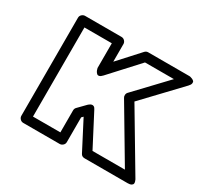

<svg xmlns="http://www.w3.org/2000/svg" viewBox="-129 -733 962 922"><g transform="rotate(30 352.5 -272.0)"><path d="M71.8 0V-543.9Q71.8 -554.7 79.8 -561.8Q87.9 -568.8 97.2 -568.8H298.8Q309.6 -568.8 316.9 -561Q324.2 -553.2 324.2 -543.9V-445.8L429.2 -561Q437 -568.8 446.8 -568.8H675.8Q677.7 -568.8 681.2 -568.1Q684.6 -567.4 691.7 -564.5Q698.7 -561.5 702.4 -557.4Q706.1 -553.2 704.8 -545.2Q703.6 -537.1 693.8 -526.9L507.8 -331.1L696.8 -13.2Q697.8 -11.7 699.2 -9Q700.7 -6.3 702.6 0.2Q704.6 6.8 703.6 11.7Q702.6 16.6 695.8 20.8Q689 24.9 675.8 24.9H437Q421.4 24.9 415 12.2L333 -146L324.2 -137.2V0Q324.2 10.7 316.2 17.8Q308.1 24.9 298.8 24.9H97.2Q86.4 24.9 79.1 17.1Q71.8 9.3 71.8 0ZM122.1 -24.9H273.9V-147Q273.9 -157.2 280.8 -164.1L320.8 -205.1Q334 -216.8 343 -215.8Q352.1 -214.8 356.4 -207.5L360.8 -200.2L452.1 -24.9H631.8L456.1 -320.8Q451.7 -327.1 452.4 -336.2Q453.1 -345.2 459 -351.1L618.2 -519H458L316.9 -365.2Q307.6 -355 299.8 -353Q292 -351.1 287.4 -355.5Q282.7 -359.9 279.5 -365.7Q276.4 -371.6 275.4 -377L273.9 -381.8V-519H122.1Z"/></g></svg>

Font: Trueno ExtraBold Outline
Style: Regular
Weight: 800
Width: 6
Designer: Julieta Ulanovsky
Foundry: Julieta Ulanovsky
Version: Version 3.001b | FøM Fix